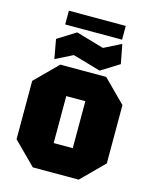

<svg xmlns="http://www.w3.org/2000/svg" viewBox="-124 -928 807 1011"><g transform="rotate(15 279.0 -423.0)"><path d="M33 -121V-439L154 -560H404L525 -439V-121L404 0H154ZM227 -152H331V-408H227ZM116 -580 97 -685 196 -747 348 -703 441 -750 461 -645 362 -583 210 -627ZM124 -771V-846H434V-771Z"/></g></svg>

Font: Tektur SemiCondensed ExtraBold
Style: Regular
Weight: 800
Width: 4
Designer: Adam Jagosz
Foundry: Adam Jagosz
Version: Version 1.005;gftools[0.9.30]